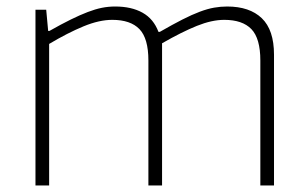

<svg xmlns="http://www.w3.org/2000/svg" viewBox="-20 -570 947 590"><path d="M89 -540H122L128 -475H132Q169 -496 197.5 -510Q226 -524 249.5 -533Q273 -542 293 -546Q313 -550 334 -550Q384 -550 418 -531Q452 -512 467 -472H471Q511 -495 540.5 -510Q570 -525 594 -534Q618 -543 638 -546.5Q658 -550 678 -550Q747 -550 784.5 -514Q822 -478 822 -402V0H780V-384Q780 -452 752.5 -480.5Q725 -509 669 -509Q631 -509 585 -490.5Q539 -472 478 -437V0H436V-384Q436 -452 408.5 -480.5Q381 -509 325 -509Q285 -509 236.5 -489Q188 -469 131 -435V0H89Z"/></svg>

Font: Encode Sans Wide
Style: Thin
Weight: 100
Designer: Pablo Impallari, Andres Torresi
Foundry: Pablo Impallari, Andres Torresi
Version: Version 1.000; ttfautohint (v1.00) -l 8 -r 50 -G 200 -x 14 -